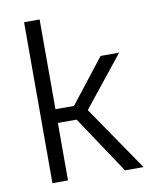

<svg xmlns="http://www.w3.org/2000/svg" viewBox="-80 -764 662 826"><g transform="rotate(-10 250.5 -351.5)"><path d="M150 -703V-311H231L381 -503H462L287 -284V-282L480 0H399L232 -251H150V0H82V-703Z"/></g></svg>

Font: Museo Sans Light
Style: Regular
Weight: 300
Designer: Jos Buivenga
Foundry: Jos Buivenga & Rosetta Type Foundry (extension, remastering)
Version: Version 3.600;PS 1.000;hotconv 1.0.88;makeotf.lib2.5.647800;